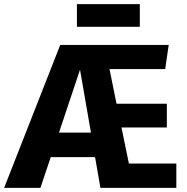

<svg xmlns="http://www.w3.org/2000/svg" viewBox="-43 -911 908 931"><path d="M582 -118H812V0H444L418 -149H203L153 0H-23L249 -693H775L758 -576H488L522 -408H766V-293H546ZM243 -268H398L345 -573ZM330 -781V-891H635V-781Z"/></svg>

Font: Fira Sans BGR
Style: Bold
Weight: 700
Designer: bBox Type GmbH & Carrois Corporate GbR & Edenspiekermann AG
Foundry: bBox Type GmbH & Carrois Corporate GbR & Edenspiekermann AG
Version: Version 4.301